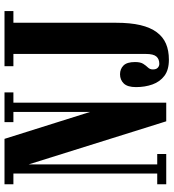

<svg xmlns="http://www.w3.org/2000/svg" viewBox="20 -760 752 831"><g transform="rotate(-90 395.5 -344.0)"><path d="M14 0V-39H60.5V-661.5H14V-700H210.5L334 -307.5H327V-661.5H283V-700H411.5V-661.5H367V0H286.5L91.5 -622.5H100V-39H145V0ZM553 11.5Q509 11.5 483.2 -8Q457.5 -27.5 446 -59.8Q434.5 -92 434.5 -131Q434.5 -167.5 450.2 -183.8Q466 -200 490 -200Q513 -200 528 -185Q543 -170 543 -135Q543 -111.5 535.2 -99.5Q527.5 -87.5 519.2 -79Q511 -70.5 511 -58Q511 -43.5 518.2 -36.8Q525.5 -30 535 -30Q556 -30 567 -42.8Q578 -55.5 578 -88V-661.5H525V-700H763.5V-661.5H713V-217.5Q713 -155.5 702.8 -112Q692.5 -68.5 672 -41Q651.5 -13.5 622 -1Q592.5 11.5 553 11.5Z"/></g></svg>

Font: Imbue Thin 10pt ExtraBold
Style: Regular
Weight: 800
Version: Version 1.102